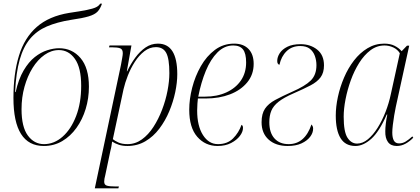

<svg xmlns="http://www.w3.org/2000/svg" viewBox="-20 -783 2284 1043"><path d="M218 10Q53 10 53 -251Q53 -383 83 -480.5Q113 -578 179.5 -636.5Q246 -695 356 -713Q418 -722 452 -729Q486 -736 501.5 -743.5Q517 -751 524 -763H534Q525 -736 510 -720Q495 -704 461.5 -694Q428 -684 365 -675Q290 -663 235 -639.5Q180 -616 143.5 -572.5Q107 -529 87 -458.5Q67 -388 62 -283H65Q81 -354 108.5 -400.5Q136 -447 169 -473Q202 -499 236.5 -510Q271 -521 301 -521Q372 -521 417.5 -467.5Q463 -414 463 -312Q463 -249 445.5 -191.5Q428 -134 395.5 -88.5Q363 -43 318 -16.5Q273 10 218 10ZM219 0Q274 0 320 -40.5Q366 -81 393.5 -152.5Q421 -224 421 -317Q421 -415 387 -463Q353 -511 300 -511Q259 -511 222 -485Q185 -459 157 -414Q129 -369 113 -311.5Q97 -254 97 -190Q97 -93 131.5 -46.5Q166 0 219 0Z M637 -430Q641 -453 644 -469Q647 -485 647 -494Q647 -515 633 -520.5Q619 -526 588 -526H572L575 -536H694L669 -396H671Q690 -436 715 -470Q740 -504 770.5 -525Q801 -546 838 -546Q943 -546 943 -380Q943 -335 932 -282.5Q921 -230 899.5 -178.5Q878 -127 845.5 -84Q813 -41 769.5 -15.5Q726 10 672 10Q646 10 626 3.5Q606 -3 589 -14Q587 -1 585.5 10Q584 21 580 35L552 168Q549 178 547.5 187.5Q546 197 546 204Q546 221 560.5 225.5Q575 230 608 230H626L623 240H495ZM673 0Q715 0 750.5 -25.5Q786 -51 813.5 -93.5Q841 -136 860.5 -187Q880 -238 890 -290Q900 -342 900 -386Q900 -464 883 -495.5Q866 -527 827 -527Q793 -527 764 -504.5Q735 -482 712.5 -447Q690 -412 674.5 -372.5Q659 -333 651 -298L593 -27Q602 -19 622 -9.5Q642 0 673 0Z M1162 10Q1095 10 1051.5 -40Q1008 -90 1008 -187Q1008 -244 1024 -306.5Q1040 -369 1071 -423.5Q1102 -478 1147.5 -512Q1193 -546 1252 -546Q1302 -546 1330 -517Q1358 -488 1358 -436Q1358 -378 1323 -335.5Q1288 -293 1229.5 -270.5Q1171 -248 1098 -248H1055Q1054 -241 1052.5 -220.5Q1051 -200 1051 -183Q1051 -99 1082.5 -49.5Q1114 0 1164 0Q1215 0 1246 -31Q1277 -62 1292 -105Q1300 -101 1300 -88Q1300 -67 1283 -44.5Q1266 -22 1235 -6Q1204 10 1162 10ZM1094 -258Q1159 -258 1209.5 -281Q1260 -304 1288.5 -345.5Q1317 -387 1317 -444Q1317 -493 1300 -514.5Q1283 -536 1247 -536Q1199 -536 1161.5 -498.5Q1124 -461 1098 -398Q1072 -335 1057 -258Z M1543 10Q1478 10 1439.5 -24.5Q1401 -59 1401 -119Q1401 -165 1419.5 -192.5Q1438 -220 1475 -240Q1512 -260 1568 -285Q1637 -315 1668 -345.5Q1699 -376 1699 -429Q1699 -455 1690.5 -479Q1682 -503 1663 -518Q1644 -533 1611 -533Q1566 -533 1537 -505Q1508 -477 1498 -431Q1486 -434 1486 -452Q1486 -473 1499.5 -494Q1513 -515 1541 -529Q1569 -543 1613 -543Q1666 -543 1703 -513.5Q1740 -484 1740 -428Q1740 -388 1721.5 -363Q1703 -338 1666.5 -319Q1630 -300 1575 -276Q1522 -253 1493.5 -230.5Q1465 -208 1454 -181.5Q1443 -155 1443 -119Q1443 -62 1471 -31Q1499 0 1548 0Q1636 0 1672 -107Q1674 -104 1677.5 -99Q1681 -94 1681 -84Q1681 -61 1664.5 -39.5Q1648 -18 1617.5 -4Q1587 10 1543 10Z M1911 10Q1856 10 1830 -32.5Q1804 -75 1804 -155Q1804 -203 1815.5 -256.5Q1827 -310 1849 -361.5Q1871 -413 1903 -454.5Q1935 -496 1976.5 -521Q2018 -546 2067 -546Q2100 -546 2123 -534.5Q2146 -523 2162 -505L2191 -535H2203L2130 -202Q2126 -183 2121.5 -156.5Q2117 -130 2114 -104.5Q2111 -79 2111 -63Q2111 -35 2119.5 -19.5Q2128 -4 2148 -4Q2167 -4 2183.5 -14Q2200 -24 2220 -42L2225 -35Q2207 -16 2184 -3Q2161 10 2135 10Q2103 10 2087.5 -11.5Q2072 -33 2073 -70Q2073 -88 2076 -113Q2079 -138 2084 -161H2081Q2040 -67 1996.5 -28.5Q1953 10 1911 10ZM1920 -3Q1950 -3 1978.5 -26.5Q2007 -50 2031.5 -89Q2056 -128 2074.5 -175.5Q2093 -223 2103 -271L2152 -494Q2139 -515 2116 -525.5Q2093 -536 2069 -536Q2027 -536 1992.5 -510Q1958 -484 1931 -441Q1904 -398 1885.5 -346.5Q1867 -295 1857 -243.5Q1847 -192 1847 -149Q1847 -67 1867.5 -35Q1888 -3 1920 -3Z"/></svg>

Font: Noto Serif Display SemiCondensed ExtraLight
Style: Italic
Weight: 200
Width: 4
Italic angle: -12°
Designer: Monotype Design Team
Foundry: Monotype Imaging Inc.
Version: Version 2.009